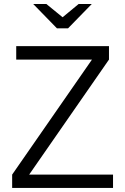

<svg xmlns="http://www.w3.org/2000/svg" viewBox="-20 -928 618 948"><path d="M40 -65.9 434.1 -633.8H60.1V-700.2H518.1V-633.8L124 -65.9H538.1V0H40ZM433.1 -908.2 315.9 -788.1H261.2L144 -908.2H209L289.1 -842.8L368.2 -908.2Z"/></svg>

Font: LT Superior
Style: Regular
Weight: 400
Designer: Daniel Lyons
Foundry: LyonsType
Version: Version 1.000